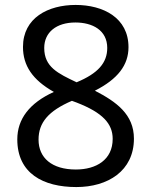

<svg xmlns="http://www.w3.org/2000/svg" viewBox="-20 -811 612 777"><path d="M289 -54C416 -54 522 -119 522 -250C522 -348 451 -399 364 -444C457 -491 500 -548 500 -620C500 -739 398 -791 286 -791C175 -791 73 -739 73 -621C73 -546 111 -488 198 -439C99 -394 50 -329 50 -247C50 -109 155 -54 289 -54ZM290 -478C214 -514 159 -540 159 -617C159 -680 208 -720 285 -720C354 -720 414 -689 414 -617C414 -557 377 -514 290 -478ZM287 -125C190 -125 136 -172 136 -246C136 -315 176 -362 271 -403L290 -396C396 -355 436 -310 436 -249C436 -164 369 -125 287 -125Z"/></svg>

Font: Noto Sans Malayalam UI
Style: Regular
Weight: 400
Designer: Jelle Bosma - Monotype Design Team
Foundry: Monotype Imaging Inc.
Version: Version 2.104